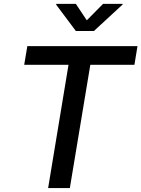

<svg xmlns="http://www.w3.org/2000/svg" viewBox="-20 -964 725 984"><path d="M104 -631.8 120.1 -727.5H684.6L668.9 -631.8H442.9L337.9 0H226.6L331.1 -631.8ZM368.7 -944.3 424.8 -859.9 508.3 -944.3H608.9L607.9 -940.4L461.4 -805.2H368.7L267.6 -940.4L268.6 -944.3Z"/></svg>

Font: Inter Medium
Style: Italic
Weight: 500
Italic angle: -9.3988°
Designer: Rasmus Andersson
Foundry: rsms
Version: Version 4.001;git-66647c0bb